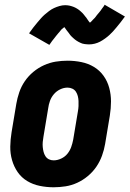

<svg xmlns="http://www.w3.org/2000/svg" viewBox="-20 -785 549 813"><path d="M207 8Q177 8 148 2Q119 -4 95 -18.5Q71 -33 55 -56Q39 -79 31 -107Q23 -135 23.5 -164.5Q24 -194 29 -225L49 -345Q53 -369 61.5 -394Q70 -419 85 -441Q100 -463 121 -480.5Q142 -498 166.5 -509Q191 -520 216 -524Q241 -528 266 -528Q296 -528 325 -522Q354 -516 378 -501.5Q402 -487 418.5 -464Q435 -441 442.5 -413Q450 -385 450 -355.5Q450 -326 445 -295L425 -175Q421 -151 412 -126Q403 -101 388 -79Q373 -57 352 -39.5Q331 -22 307 -11Q283 0 257.5 4Q232 8 207 8ZM207 -106Q223 -106 239 -113.5Q255 -121 265.5 -134Q276 -147 281.5 -162.5Q287 -178 290 -194L310 -314Q312 -325 312.5 -336Q313 -347 312.5 -357.5Q312 -368 309.5 -378Q307 -388 301.5 -396.5Q296 -405 286.5 -409.5Q277 -414 266 -414Q250 -414 234.5 -406.5Q219 -399 208 -386Q197 -373 191.5 -357.5Q186 -342 184 -326L164 -206Q162 -195 161 -184Q160 -173 161 -162.5Q162 -152 164.5 -142Q167 -132 172.5 -123.5Q178 -115 187 -110.5Q196 -106 207 -106ZM189 -595 103 -644Q112 -657 121 -668.5Q130 -680 138 -689.5Q146 -699 153.5 -707.5Q161 -716 169 -723Q177 -730 187.5 -738Q198 -746 209 -751Q220 -756 232 -759.5Q244 -763 256 -763Q261 -763 265.5 -762.5Q270 -762 275 -761Q280 -760 284 -758.5Q288 -757 292.5 -755.5Q297 -754 301 -751.5Q305 -749 308.5 -747Q312 -745 315 -742.5Q318 -740 322 -736.5Q326 -733 329.5 -729.5Q333 -726 335.5 -722.5Q338 -719 340.5 -716Q343 -713 345.5 -710Q348 -707 350.5 -702.5Q353 -698 356.5 -694Q360 -690 362.5 -687Q365 -684 365 -682Q363 -682 360.5 -682.5Q358 -683 356 -683H353Q353 -684 356.5 -686Q360 -688 364 -691.5Q368 -695 369.5 -697Q371 -699 373 -701Q375 -703 377 -705Q379 -707 381.5 -709.5Q384 -712 385.5 -714.5Q387 -717 389.5 -720Q392 -723 394.5 -726Q397 -729 400 -732.5Q403 -736 406 -740Q409 -744 411.5 -748Q414 -752 417.5 -756Q421 -760 423 -765L509 -715Q500 -702 491 -691Q482 -680 474 -670Q466 -660 458.5 -652Q451 -644 443.5 -637Q436 -630 425 -622Q414 -614 403.5 -608.5Q393 -603 381 -600Q369 -597 357 -597Q352 -597 347.5 -597.5Q343 -598 338 -598.5Q333 -599 328.5 -600.5Q324 -602 320 -604Q316 -606 312 -608Q308 -610 304.5 -612.5Q301 -615 297.5 -617.5Q294 -620 290.5 -623.5Q287 -627 283.5 -630Q280 -633 277.5 -636.5Q275 -640 272.5 -643.5Q270 -647 267.5 -650Q265 -653 262 -657Q259 -661 256 -665.5Q253 -670 250 -672.5Q247 -675 248 -677H259Q260 -677 260 -676Q259 -675 256 -673Q253 -671 249 -667.5Q245 -664 243 -662.5Q241 -661 239 -659Q237 -657 235.5 -654.5Q234 -652 231.5 -649.5Q229 -647 227 -644.5Q225 -642 222.5 -639Q220 -636 217.5 -633Q215 -630 212.5 -626.5Q210 -623 207 -619.5Q204 -616 201 -612Q198 -608 195 -603.5Q192 -599 189 -595Z"/></svg>

Font: Iosevka Term Curly Hv Obl
Style: Regular
Weight: 900
Italic angle: -9°
Designer: Belleve Invis
Foundry: Belleve Invis
Version: Version 32.3.0